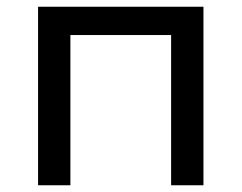

<svg xmlns="http://www.w3.org/2000/svg" viewBox="-20 -550 717 570"><path d="M584 -530H93V0H189V-446H488V0H584Z"/></svg>

Font: Rookery
Style: Regular
Weight: 400
Designer: Ryan Kimball / Julieta Ulanovsky
Foundry: Motorola Mobility LLC.
Version: Version 1.0